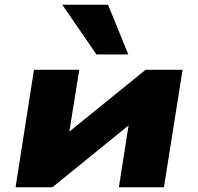

<svg xmlns="http://www.w3.org/2000/svg" viewBox="-20 -794 839 814"><path d="M46 0 124 -498H316L265 -180H205L597 -498H754L675 0H484L534 -319H595L202 0ZM389 -563 244 -774H438L524 -563Z"/></svg>

Font: Nunito Sans 10pt Expanded Black
Style: Italic
Weight: 900
Width: 7
Italic angle: -9°
Designer: Vernon Adams
Foundry: Vernon Adams
Version: Version 3.101;gftools[0.9.27]